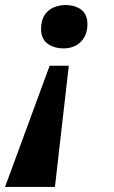

<svg xmlns="http://www.w3.org/2000/svg" viewBox="-51 -562 451 762"><path d="M222 -301 167 180H-31L146 -301ZM208 -542Q247 -542 271.5 -523.5Q296 -505 296 -466Q296 -423 270 -396.5Q244 -370 201 -370Q163 -370 137.5 -389Q112 -408 112 -447Q112 -482 126.5 -503Q141 -524 163 -533Q185 -542 208 -542Z"/></svg>

Font: Noto Serif Tamil ExtraBold
Style: Italic
Weight: 800
Italic angle: -12°
Designer: Indian Type Foundry, Tom Grace, and the Monotype Design Team
Foundry: Monotype Imaging Inc.
Version: Version 2.003; ttfautohint (v1.8.4.7-5d5b)